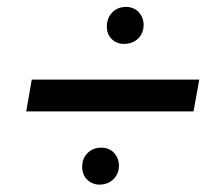

<svg xmlns="http://www.w3.org/2000/svg" viewBox="-20 -608 627 543"><path d="M527.3 -293H54.2L69.8 -382.8H543.5ZM282.2 -534.2Q282.7 -557.1 296.9 -572.3Q311 -587.4 334 -588.4Q345.2 -588.9 355 -585.2Q364.7 -581.5 371.6 -574.5Q378.4 -567.4 382.3 -557.9Q386.2 -548.3 386.2 -537.1Q385.7 -514.2 371.1 -499.5Q356.4 -484.9 334 -483.9Q311 -482.9 296.4 -497.1Q281.7 -511.2 282.2 -534.2ZM212.4 -136.2Q212.4 -159.2 226.8 -174.3Q241.2 -189.5 264.2 -190.4Q275.4 -190.9 285.2 -187.3Q294.9 -183.6 301.8 -176.5Q308.6 -169.4 312.5 -159.9Q316.4 -150.4 316.4 -139.2Q315.9 -116.2 301.3 -101.6Q286.6 -86.9 264.2 -85.9Q252.9 -85.4 243.4 -89.1Q233.9 -92.8 226.8 -99.6Q219.7 -106.4 216.1 -115.7Q212.4 -125 212.4 -136.2Z"/></svg>

Font: TypoPRO Roboto Mono
Style: Italic
Weight: 400
Designer: Google
Version: Version 2.000986; 2015; ttfautohint (v1.3)